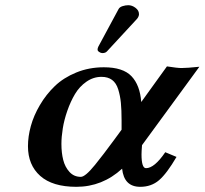

<svg xmlns="http://www.w3.org/2000/svg" viewBox="-20 -702 782 734"><path d="M377 -444.8Q450.2 -444.8 482.7 -410.6Q515.1 -376.5 520 -312L618.2 -448.2Q658.2 -441.9 673.8 -441.9Q694.3 -441.9 742.2 -446.8L522.9 -147Q521 -122.6 521 -111.8Q521 -59.1 538.1 -59.1Q570.3 -59.1 611.8 -120.1L654.8 -102.1Q617.7 -38.6 588.1 -13.2Q558.6 12.2 516.1 12.2Q454.1 12.2 446.8 -57.1Q371.1 12.2 272 12.2Q180.7 12.2 133.8 -29.5Q86.9 -71.3 86.9 -143.1Q86.9 -180.2 97.9 -220.2Q108.9 -260.3 132.6 -300.5Q156.2 -340.8 189.5 -372.8Q222.7 -404.8 271.5 -424.8Q320.3 -444.8 377 -444.8ZM444.8 -206.1V-241.2Q444.8 -282.2 442.1 -309.1Q439.5 -335.9 431.9 -360.4Q424.3 -384.8 408.4 -396.5Q392.6 -408.2 368.2 -408.2Q336.9 -408.2 310.3 -389.6Q283.7 -371.1 266.6 -342.3Q249.5 -313.5 237.3 -278.3Q225.1 -243.2 220 -210.9Q214.8 -178.7 214.8 -151.9Q214.8 -117.7 221.7 -90.6Q228.5 -63.5 245.6 -44.7Q262.7 -25.9 289.1 -25.9Q297.4 -25.9 310.8 -37.1Q324.2 -48.3 343.3 -71.8L377 -114.7L416.5 -167.5Q422.9 -175.8 425.8 -180.2ZM470.2 -682.1Q484.9 -682.1 498 -672.1Q511.2 -662.1 511.2 -648.9V-645Q509.3 -635.3 502 -627.9L389.2 -505.9Q383.3 -499 371.1 -499Q365.7 -499 359.4 -503.2Q353 -507.3 353 -512.2Q353 -518.1 356 -523.9L433.1 -667Q437 -674.8 448.5 -678.5Q460 -682.1 470.2 -682.1Z"/></svg>

Font: Linux Libertine G
Style: Semibold Italic
Weight: 600
Italic angle: -11.5°
Designer: Philipp H. Poll
Foundry: Philipp H. Poll
Version: Version 5.1.1